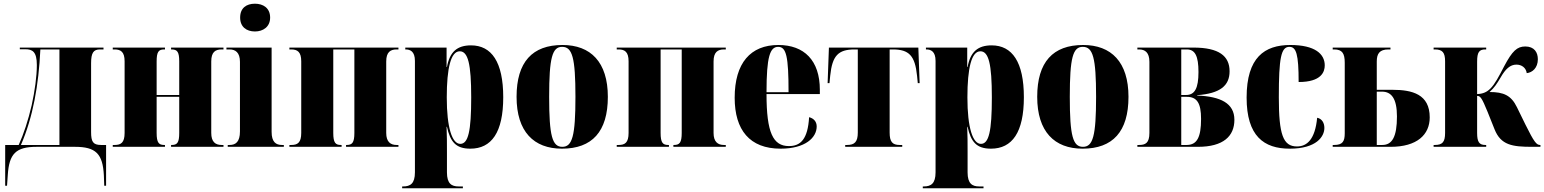

<svg xmlns="http://www.w3.org/2000/svg" viewBox="-20 -793 8340 1037"><path d="M8 210H18L22 153C29 37 66 0 178 0H385C497 0 535 37 541 154L543 210H553V-10H526C482 -10 472 -28 472 -80V-452C472 -508 485 -526 520 -526H539V-536H87V-527H117C155 -527 179 -514 179 -442C179 -381 168 -301 151 -224C133 -146 108 -69 81 -10H8ZM93 -10C158 -159 189 -334 198 -526H301V-10Z M589 0H871V-10H867C838 -10 826 -22 826 -75V-270H948V-75C948 -22 937 -10 907 -10H904V0H1187V-10H1177C1143 -10 1121 -27 1121 -75V-461C1121 -512 1143 -526 1177 -526H1187V-536H904V-526H907C937 -526 948 -513 948 -462V-280H826V-461C826 -512 836 -526 866 -526H871V-536H589V-526H599C632 -526 653 -513 653 -462V-75C653 -22 633 -10 599 -10H589Z M1357 -623C1401 -623 1439 -648 1439 -698C1439 -750 1401 -773 1357 -773C1311 -773 1277 -750 1277 -698C1277 -648 1311 -623 1357 -623ZM1210 0H1513V-10H1503C1470 -10 1447 -26 1447 -81V-536H1203V-526H1220C1251 -526 1276 -510 1276 -459V-83C1276 -27 1253 -10 1220 -10H1210Z M1543 0H1825V-10H1821C1792 -10 1780 -22 1780 -75V-526H1894V-75C1894 -22 1882 -10 1852 -10H1849V0H2132V-10H2122C2089 -10 2066 -27 2066 -75V-461C2066 -512 2089 -526 2122 -526H2132V-536H1543V-526H1553C1586 -526 1607 -513 1607 -462V-75C1607 -22 1587 -10 1553 -10H1543Z M2152 224H2480V214H2457C2419 214 2394 199 2394 138V29C2394 -17 2394 -62 2392 -108H2394C2412 -28 2441 10 2520 10C2635 10 2698 -78 2698 -268C2698 -458 2635 -548 2524 -548C2449 -548 2409 -513 2394 -431H2392V-536H2169V-526H2171C2195 -526 2221 -516 2221 -464V138C2221 199 2196 214 2157 214H2152ZM2466 -16C2422 -16 2393 -103 2393 -267C2393 -425 2415 -516 2463 -516C2508 -516 2525 -447 2525 -267C2525 -84 2509 -16 2466 -16Z M3015 10C3178 10 3263 -82 3263 -270C3263 -458 3170 -550 3018 -550C2855 -550 2770 -458 2770 -270C2770 -82 2863 10 3015 10ZM3017 0C2963 0 2946 -58 2946 -270C2946 -482 2963 -540 3016 -540C3071 -540 3088 -482 3088 -270C3088 -58 3071 0 3017 0Z M3311 0H3593V-10H3589C3560 -10 3548 -22 3548 -75V-526H3662V-75C3662 -22 3650 -10 3620 -10H3617V0H3900V-10H3890C3857 -10 3834 -27 3834 -75V-461C3834 -512 3857 -526 3890 -526H3900V-536H3311V-526H3321C3354 -526 3375 -513 3375 -462V-75C3375 -22 3355 -10 3321 -10H3311Z M4196 10C4330 10 4391 -50 4391 -110C4391 -137 4374 -154 4350 -160C4343 -41 4304 -4 4241 -4C4155 -4 4120 -77 4120 -285H4408V-308C4408 -467 4323 -550 4184 -550C4034 -550 3948 -453 3948 -265C3948 -91 4029 10 4196 10ZM4239 -295H4120C4120 -488 4139 -540 4183 -540C4227 -540 4239 -488 4239 -295Z M4545 0H4853V-10H4839C4800 -10 4785 -27 4785 -77V-526H4802C4890 -526 4922 -492 4933 -384L4937 -344H4947L4940 -536H4457L4450 -344H4460L4464 -384C4475 -492 4507 -526 4596 -526H4613V-77C4613 -27 4596 -10 4555 -10H4545Z M4964 224H5292V214H5269C5231 214 5206 199 5206 138V29C5206 -17 5206 -62 5204 -108H5206C5224 -28 5253 10 5332 10C5447 10 5510 -78 5510 -268C5510 -458 5447 -548 5336 -548C5261 -548 5221 -513 5206 -431H5204V-536H4981V-526H4983C5007 -526 5033 -516 5033 -464V138C5033 199 5008 214 4969 214H4964ZM5278 -16C5234 -16 5205 -103 5205 -267C5205 -425 5227 -516 5275 -516C5320 -516 5337 -447 5337 -267C5337 -84 5321 -16 5278 -16Z M5827 10C5990 10 6075 -82 6075 -270C6075 -458 5982 -550 5830 -550C5667 -550 5582 -458 5582 -270C5582 -82 5675 10 5827 10ZM5829 0C5775 0 5758 -58 5758 -270C5758 -482 5775 -540 5828 -540C5883 -540 5900 -482 5900 -270C5900 -58 5883 0 5829 0Z M6123 0H6450C6588 0 6647 -58 6647 -146C6647 -235 6573 -272 6446 -277V-279C6570 -288 6621 -330 6621 -408C6621 -491 6563 -536 6426 -536H6123V-526H6132C6164 -526 6188 -510 6188 -459V-75C6188 -20 6166 -10 6132 -10H6123ZM6386 -280H6360V-526H6390C6435 -526 6453 -490 6453 -404C6453 -316 6433 -280 6386 -280ZM6389 -10H6360V-270H6390C6445 -270 6467 -236 6467 -151C6467 -51 6445 -10 6389 -10Z M6946 10C7091 10 7133 -56 7133 -102C7133 -129 7120 -152 7094 -157C7083 -40 7039 -2 6985 -2C6910 -2 6887 -66 6887 -267C6887 -481 6899 -540 6944 -540C6981 -540 6994 -501 6994 -350C7117 -350 7135 -405 7135 -440C7135 -501 7083 -550 6949 -550C6810 -550 6713 -483 6713 -266C6713 -58 6806 10 6946 10Z M7178 0H7491C7633 0 7702 -65 7702 -159C7702 -284 7608 -308 7500 -308H7416V-461C7416 -503 7431 -526 7479 -526H7490V-536H7178V-526H7186C7230 -526 7243 -504 7243 -454V-73C7243 -30 7232 -10 7186 -10H7178ZM7446 -10H7416V-298H7444C7495 -298 7525 -261 7525 -164C7525 -54 7499 -10 7446 -10Z M7723 0H8007V-10H8002C7969 -10 7958 -27 7958 -75V-275C7976 -275 7984 -263 8014 -190L8052 -95C8086 -9 8148 0 8255 0H8300V-10H8298C8279 -10 8266 -25 8219 -120L8173 -214C8142 -278 8101 -296 8025 -296C8051 -319 8065 -341 8084 -373C8111 -421 8137 -444 8170 -444C8199 -444 8222 -427 8226 -398C8256 -401 8286 -426 8286 -473C8286 -510 8267 -542 8218 -542C8174 -542 8148 -518 8104 -435C8075 -379 8054 -339 8030 -315C8011 -296 7990 -286 7958 -285V-460C7958 -511 7969 -526 8002 -526H8007V-536H7723V-526H7730C7770 -526 7785 -510 7785 -462V-75C7785 -25 7770 -10 7729 -10H7723Z"/></svg>

Font: Noto Serif Display Condensed Black
Style: Regular
Weight: 900
Width: 3
Designer: Monotype Design Team
Foundry: Monotype Imaging Inc.
Version: Version 2.009